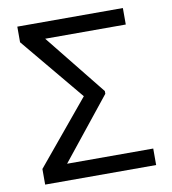

<svg xmlns="http://www.w3.org/2000/svg" viewBox="-80 -781 761 851"><g transform="rotate(-10 300.0 -355.5)"><path d="M387.2 -350.1V-362.3L167 -636.7H529.8V-710.9H54.7V-640.6L291.5 -356L54.7 -70.3V0H554.2V-74.2H166.5Z"/></g></svg>

Font: RobotoMono Nerd Font
Style: Regular
Weight: 400
Monospace: yes
Designer: Google
Version: Version 3.000;Nerd Fonts 3.2.1